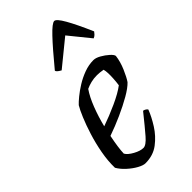

<svg xmlns="http://www.w3.org/2000/svg" viewBox="-235 -813 874 874"><g transform="rotate(-45 202.0 -376.0)"><path d="M145 0Q131 0 109 -12Q87 -24 65.5 -43.5Q44 -63 32 -84Q31 -129 40 -177.5Q49 -226 63 -270.5Q77 -315 91.5 -349.5Q106 -384 117 -402Q126 -412 146 -428.5Q166 -445 192.5 -461.5Q219 -478 249 -489Q279 -500 309 -500Q324 -500 343.5 -489Q363 -478 378.5 -464Q394 -450 395 -441Q391 -408 376 -373Q361 -338 348 -319Q330 -300 293.5 -279Q257 -258 211.5 -237.5Q166 -217 120 -201Q107 -137 106 -101Q115 -85 141.5 -70.5Q168 -56 188 -56Q205 -56 231.5 -86.5Q258 -117 306 -177Q313 -176 319 -172Q325 -168 327 -164Q314 -130 290 -92Q266 -54 230.5 -27Q195 0 145 0ZM131 -252Q180 -269 230.5 -292Q281 -315 310 -337Q311 -346 312.5 -357.5Q314 -369 314 -378Q315 -394 314.5 -409.5Q314 -425 311 -436Q300 -438 290.5 -439Q281 -440 272 -440Q251 -440 233 -435.5Q215 -431 200 -424Q179 -394 161 -347.5Q143 -301 131 -252ZM174 -569Q165 -574 158.5 -579Q152 -584 151 -590Q217 -670 256 -711Q295 -752 309 -752Q322 -752 346 -710Q370 -668 404 -590Q400 -585 395 -579Q390 -573 380 -569L298 -670Z"/></g></svg>

Font: Texturina Light
Style: Italic
Weight: 300
Italic angle: -11°
Designer: Guillermo Torres Carreño
Foundry: Omnibus-Type
Version: Version 1.002; ttfautohint (v1.8.3)